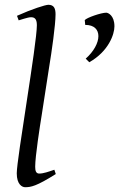

<svg xmlns="http://www.w3.org/2000/svg" viewBox="-20 -762 498 802"><path d="M213 -35 207 -53C184 -45 161 -37 144 -37C130 -37 127 -49 127 -66C127 -109 147 -237 154 -280L185 -480C196 -546 212 -658 212 -702C212 -726 206 -742 182 -742C170 -742 113 -724 51 -696L58 -677C63 -678 96 -690 109 -690C122 -690 134 -686 134 -657C134 -578 50 -99 50 -38C50 8 72 20 85 20C109 20 132 16 213 -35ZM424 -709C402 -709 342 -688 334 -678L336 -658C374 -658 391 -638 391 -611C391 -583 372 -547 338 -517L353 -502C434 -548 458 -619 458 -652C458 -698 431 -709 424 -709Z"/></svg>

Font: Temporarium
Style: Italic
Weight: 400
Italic angle: -7°
Version: Version 1.1